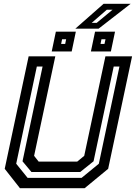

<svg xmlns="http://www.w3.org/2000/svg" viewBox="-20 -999 721 1019"><path d="M86 0 5 -103 132 -700H273.5L161 -172L185 -141.5H390L427 -172L539.5 -700H681L554 -103L429 0ZM126.5 -55H413L504.5 -130L614 -646H583.5L476.5 -143L405.5 -86H147L99.5 -143L206 -646H175.5L66 -130ZM462.5 -726 484.5 -831H590.5L568.5 -726ZM254.5 -726 276.5 -831H382.5L360.5 -726ZM304.5 -766H326L331 -790.5H309.5ZM513.5 -766H534.5L540 -790.5H518.5ZM380 -847 530 -979H673.5L503.5 -847ZM466.5 -877.5H493L577.5 -947.5H547Z"/></svg>

Font: Tourney Thin SemiBold
Style: Italic
Weight: 600
Italic angle: -12°
Version: Version 1.015